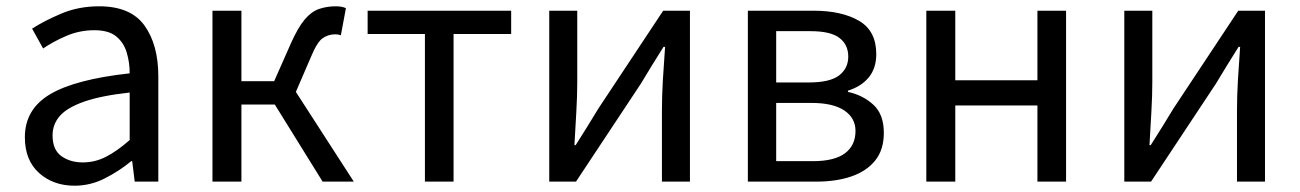

<svg xmlns="http://www.w3.org/2000/svg" viewBox="-20 -577 4131 610"><path d="M217 13Q149 13 104 -27.5Q59 -68 59 -141Q59 -230 139 -277.5Q219 -325 392 -344Q392 -379 382.5 -410.5Q373 -442 349 -461.5Q325 -481 280 -481Q233 -481 191 -463Q149 -445 117 -423L82 -486Q119 -510 174 -533.5Q229 -557 295 -557Q395 -557 439 -496Q483 -435 483 -334V0H408L400 -65H397Q358 -33 312.5 -10Q267 13 217 13ZM243 -61Q282 -61 317 -79Q352 -97 392 -132V-283Q301 -273 247 -254Q193 -235 170 -208.5Q147 -182 147 -147Q147 -101 175 -81Q203 -61 243 -61Z M655 0V-543H747V-319H851L905 -441Q927 -490 948 -515Q969 -540 993.5 -548.5Q1018 -557 1047 -557Q1067 -557 1079 -551L1063 -465Q1054 -468 1045 -468Q1023 -468 1005 -455.5Q987 -443 967 -394L920 -285L1104 0H1005L853 -245H747V0Z M1330 0V-469H1148V-543H1604V-469H1421V0Z M1725 0V-543H1814V-316Q1814 -273 1811 -221Q1808 -169 1805 -116H1809Q1825 -141 1845.5 -174Q1866 -207 1881 -232L2087 -543H2172V0H2083V-227Q2083 -271 2086 -323Q2089 -375 2093 -428H2088Q2072 -403 2051.5 -369.5Q2031 -336 2016 -311L1810 0Z M2356 0V-543H2564Q2654 -543 2709 -511Q2764 -479 2764 -405Q2764 -360 2740 -331Q2716 -302 2674 -289V-285Q2721 -275 2754.5 -244.5Q2788 -214 2788 -155Q2788 -101 2760.5 -67Q2733 -33 2685 -16.5Q2637 0 2574 0ZM2446 -65H2563Q2631 -65 2664.5 -90Q2698 -115 2698 -161Q2698 -202 2662.5 -226Q2627 -250 2558 -250H2446ZM2446 -315H2549Q2617 -315 2646 -337.5Q2675 -360 2675 -397Q2675 -435 2647 -456.5Q2619 -478 2555 -478H2446Z M2923 0V-543H3015V-322H3276V-543H3367V0H3276V-242H3015V0Z M3552 0V-543H3641V-316Q3641 -273 3638 -221Q3635 -169 3632 -116H3636Q3652 -141 3672.5 -174Q3693 -207 3708 -232L3914 -543H3999V0H3910V-227Q3910 -271 3913 -323Q3916 -375 3920 -428H3915Q3899 -403 3878.5 -369.5Q3858 -336 3843 -311L3637 0Z"/></svg>

Font: Chocolate Classical Sans
Style: Regular
Weight: 400
Designer: 田海東、宇文滿月
Foundry: Moonlit Owen
Version: Version 1.001